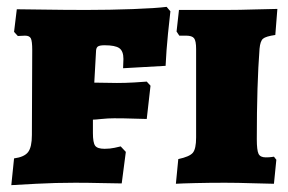

<svg xmlns="http://www.w3.org/2000/svg" viewBox="-20 -533 840 560"><path d="M21 -71Q51 -75 62 -89.5Q73 -104 73 -139L74 -387Q74 -413 70 -421Q66 -429 53 -429L32 -428L21 -440L29 -506Q50 -506 108.5 -505Q167 -504 232 -504Q300 -504 367.5 -506.5Q435 -509 466 -513L477 -500Q475 -485 470 -435Q465 -385 463 -341L339 -334L340 -361Q340 -384 328 -392.5Q316 -401 285 -401Q270 -401 265 -397Q260 -393 260 -382L255 -292L321 -291Q345 -291 371.5 -292.5Q398 -294 408 -295L419 -283L408 -186Q398 -186 370.5 -187Q343 -188 313 -188Q295 -188 276 -186Q257 -184 251 -184V-145Q251 -117 257.5 -108Q264 -99 285 -99Q301 -99 314.5 -102Q328 -105 332 -106L347 -90L335 2Q319 2 277.5 1Q236 0 199 0Q142 0 85.5 3Q29 6 13 7ZM500 -69Q533 -76 542.5 -87.5Q552 -99 552 -132V-390Q552 -414 546 -421.5Q540 -429 523 -429H503L495 -441L502 -504H640Q678 -504 724.5 -505.5Q771 -507 789 -507L783 -431Q755 -427 747 -420Q739 -413 737 -391Q729 -287 729 -127Q729 -95 734 -84.5Q739 -74 755 -74Q766 -74 772 -75Q778 -76 779 -76L786 -67L779 3Q762 3 717.5 1.5Q673 0 636 0Q591 0 549.5 1Q508 2 493 3Z"/></svg>

Font: Alegreya SC Black
Style: Regular
Weight: 900
Designer: Juan Pablo del Peral
Foundry: Huerta Tipografica
Version: Version 2.007; ttfautohint (v1.6)